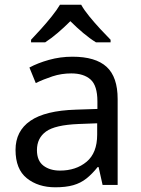

<svg xmlns="http://www.w3.org/2000/svg" viewBox="-20 -786 601 816"><path d="M288 -545Q386 -545 433 -502Q480 -459 480 -365V0H416L399 -76H395Q372 -47 347.5 -27.5Q323 -8 291.5 1Q260 10 215 10Q142 10 94 -28.5Q46 -67 46 -149Q46 -229 109 -272.5Q172 -316 303 -320L394 -323V-355Q394 -422 365 -448Q336 -474 283 -474Q241 -474 203 -461.5Q165 -449 132 -433L105 -499Q140 -518 188 -531.5Q236 -545 288 -545ZM314 -259Q214 -255 175.5 -227Q137 -199 137 -148Q137 -103 164.5 -82Q192 -61 235 -61Q303 -61 348 -98.5Q393 -136 393 -214V-262ZM325 -766Q337 -744 359.5 -716.5Q382 -689 406.5 -662.5Q431 -636 450 -617V-606H388Q362 -622 334 -645.5Q306 -669 279 -696Q252 -669 225 -646Q198 -623 172 -606H112V-617Q131 -637 154.5 -663Q178 -689 200 -716.5Q222 -744 235 -766Z"/></svg>

Font: Noto Sans Cherokee
Style: Regular
Weight: 400
Designer: Monotype Design Team
Foundry: Monotype Imaging Inc.
Version: Version 2.001